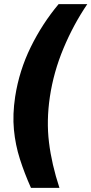

<svg xmlns="http://www.w3.org/2000/svg" viewBox="-20 -743 440 924"><path d="M129 161Q97.5 90.5 75.8 22.5Q54 -45.5 47 -118.8Q40 -192 53 -278Q72.5 -403.5 128 -516.5Q183.5 -629.5 262 -723H400Q333.5 -625 285.8 -511Q238 -397 220 -277Q203 -162.5 215.8 -57.8Q228.5 47 266 161Z"/></svg>

Font: Public Sans Black
Style: Italic
Weight: 900
Italic angle: -8°
Designer: The Public Sans project authors (U.S. Web Design System). Libre Franklin designed by Pablo Impallari and Rodrigo Fuenzal
Version: Version 1.007; ttfautohint (v1.8.1) -l 8 -r 50 -G 200 -x 14 